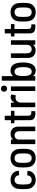

<svg xmlns="http://www.w3.org/2000/svg" viewBox="1602 -2359 765 4009"><g transform="rotate(-90 1984.5 -354.5)"><path d="M47 -143Q40 -188 40 -256Q40 -315 47 -367Q57 -435 107 -476Q157 -517 233 -517Q307 -517 358 -478Q409 -439 420 -378L423 -354V-352Q423 -345 414 -343L338 -337H336Q328 -337 328 -346L326 -360Q321 -391 295.5 -412.5Q270 -434 233 -434Q195 -434 170.5 -411Q146 -388 141 -350Q136 -308 136 -255Q136 -200 141 -158Q146 -120 170.5 -97.5Q195 -75 233 -75Q269 -75 293.5 -95Q318 -115 324 -144Q326 -152 326 -156L327 -160Q327 -169 338 -169L413 -164Q417 -164 419.5 -161.5Q422 -159 422 -155Q422 -150 420 -136Q412 -72 361 -32Q310 8 233 8Q157 8 107.5 -33Q58 -74 47 -143Z M499 -143Q492 -186 492 -255Q492 -324 499 -366Q509 -435 559.5 -476Q610 -517 688 -517Q764 -517 814 -476Q864 -435 875 -367Q882 -322 882 -255Q882 -188 875 -143Q864 -73 814.5 -32.5Q765 8 687 8Q609 8 559.5 -32.5Q510 -73 499 -143ZM781 -159Q786 -193 786 -255Q786 -315 782 -350Q776 -388 750 -411Q724 -434 687 -434Q649 -434 624 -411.5Q599 -389 593 -350Q588 -307 588 -255Q588 -202 593 -159Q598 -121 623.5 -98Q649 -75 687 -75Q724 -75 749.5 -98Q775 -121 781 -159Z M1346 -347V-10Q1346 0 1336 0H1260Q1250 0 1250 -10V-333Q1250 -379 1226.5 -406Q1203 -433 1163 -433Q1129 -433 1105.5 -413Q1082 -393 1075 -358V-354V-10Q1075 0 1065 0H989Q979 0 979 -10V-499Q979 -509 989 -509H1065Q1075 -509 1075 -499V-470Q1075 -468 1076.5 -467Q1078 -466 1080 -468Q1118 -516 1192 -516Q1265 -516 1305.5 -471Q1346 -426 1346 -347Z M1665 -435H1576Q1572 -435 1572 -431V-157Q1572 -116 1588 -99.5Q1604 -83 1639 -83H1659Q1669 -83 1669 -73V-10Q1669 0 1659 0L1620 1Q1550 1 1514.5 -25.5Q1479 -52 1479 -124V-431Q1479 -435 1475 -435H1425Q1415 -435 1415 -445V-499Q1415 -509 1425 -509H1475Q1479 -509 1479 -513V-628Q1479 -638 1489 -638H1562Q1572 -638 1572 -628V-513Q1572 -509 1576 -509H1665Q1675 -509 1675 -499V-445Q1675 -435 1665 -435Z M2010 -502Q2017 -499 2015 -490L2000 -414Q1999 -405 1988 -408Q1973 -413 1955 -413Q1942 -413 1936 -412Q1897 -409 1871.5 -376.5Q1846 -344 1846 -299V-10Q1846 0 1836 0H1760Q1750 0 1750 -10V-499Q1750 -509 1760 -509H1836Q1846 -509 1846 -499V-437Q1846 -434 1847.5 -433.5Q1849 -433 1850 -436Q1886 -514 1959 -514Q1989 -514 2010 -502Z M2074 -653Q2074 -682 2092 -699.5Q2110 -717 2138 -717Q2166 -717 2184 -699Q2202 -681 2202 -653Q2202 -625 2184 -607Q2166 -589 2138 -589Q2110 -589 2092 -607Q2074 -625 2074 -653ZM2099 -509H2175Q2185 -509 2185 -499V-10Q2185 0 2175 0H2099Q2089 0 2089 -10V-499Q2089 -509 2099 -509Z M2685 -253Q2685 -191 2673 -139Q2656 -64 2618 -28Q2580 8 2517 8Q2442 8 2405 -44Q2403 -46 2401.5 -45Q2400 -44 2400 -42V-10Q2400 0 2390 0H2314Q2304 0 2304 -10V-690Q2304 -700 2314 -700H2390Q2400 -700 2400 -690V-467Q2400 -464 2401.5 -464Q2403 -464 2405 -466Q2438 -517 2513 -517Q2645 -517 2675 -367Q2685 -317 2685 -253ZM2588 -255Q2588 -329 2573 -371Q2549 -434 2491 -434Q2461 -434 2442.5 -417.5Q2424 -401 2414 -369Q2401 -329 2401 -255Q2401 -183 2413 -142Q2434 -75 2492 -75Q2525 -75 2545 -92.5Q2565 -110 2576 -144Q2588 -184 2588 -255Z M3063 -509H3138Q3148 -509 3148 -499V-10Q3148 0 3138 0H3063Q3053 0 3053 -10V-42Q3053 -44 3051.5 -45Q3050 -46 3048 -44Q3013 7 2938 7Q2870 7 2825 -33Q2780 -73 2780 -149V-499Q2780 -509 2790 -509H2866Q2876 -509 2876 -499V-175Q2876 -128 2898.5 -102Q2921 -76 2962 -76Q3004 -76 3028.5 -103.5Q3053 -131 3053 -178V-499Q3053 -509 3063 -509Z M3477 -435H3388Q3384 -435 3384 -431V-157Q3384 -116 3400 -99.5Q3416 -83 3451 -83H3471Q3481 -83 3481 -73V-10Q3481 0 3471 0L3432 1Q3362 1 3326.5 -25.5Q3291 -52 3291 -124V-431Q3291 -435 3287 -435H3237Q3227 -435 3227 -445V-499Q3227 -509 3237 -509H3287Q3291 -509 3291 -513V-628Q3291 -638 3301 -638H3374Q3384 -638 3384 -628V-513Q3384 -509 3388 -509H3477Q3487 -509 3487 -499V-445Q3487 -435 3477 -435Z M3546 -143Q3539 -186 3539 -255Q3539 -324 3546 -366Q3556 -435 3606.5 -476Q3657 -517 3735 -517Q3811 -517 3861 -476Q3911 -435 3922 -367Q3929 -322 3929 -255Q3929 -188 3922 -143Q3911 -73 3861.5 -32.5Q3812 8 3734 8Q3656 8 3606.5 -32.5Q3557 -73 3546 -143ZM3828 -159Q3833 -193 3833 -255Q3833 -315 3829 -350Q3823 -388 3797 -411Q3771 -434 3734 -434Q3696 -434 3671 -411.5Q3646 -389 3640 -350Q3635 -307 3635 -255Q3635 -202 3640 -159Q3645 -121 3670.5 -98Q3696 -75 3734 -75Q3771 -75 3796.5 -98Q3822 -121 3828 -159Z"/></g></svg>

Font: Barlow Semi Condensed Medium
Style: Regular
Weight: 500
Width: 4
Designer: Jeremy Tribby
Foundry: Tribby Type
Version: Version 1.422; ttfautohint (v1.8)